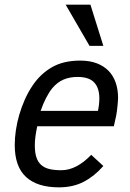

<svg xmlns="http://www.w3.org/2000/svg" viewBox="-20 -786 557 821"><path d="M139.2 -246.1Q134.3 -223.1 131.6 -203.1Q128.9 -183.1 128.9 -165Q128.9 -134.3 135.5 -113.8Q142.1 -93.3 156 -80.8Q169.9 -68.4 191.2 -63.2Q212.4 -58.1 242.2 -58.1Q275.4 -58.1 307.6 -75.2Q339.8 -92.3 370.1 -124L421.9 -76.2Q383.8 -32.7 338.1 -8.8Q292.5 15.1 231.9 15.1Q139.6 15.1 91.3 -29.3Q43 -73.7 43 -166Q43 -195.8 47.9 -229Q52.7 -262.2 62.5 -295.7Q72.3 -329.1 86.4 -360.8Q100.6 -392.6 119.1 -419.9Q151.9 -469.2 201.2 -498Q250.5 -526.9 323.2 -526.9Q363.3 -526.9 393.6 -515.4Q423.8 -503.9 444.1 -483.2Q464.4 -462.4 474.6 -432.9Q484.9 -403.3 484.9 -367.2Q484.9 -362.3 484.1 -353Q483.4 -343.8 482.4 -333Q481.4 -322.3 480 -311.5Q478.5 -300.8 477.1 -293L466.8 -246.1ZM398.9 -312Q404.8 -340.3 404.8 -365.2Q404.8 -409.7 382.8 -433.3Q360.8 -457 312 -457Q277.3 -457 250.7 -445.3Q224.1 -433.6 203.1 -408.2Q175.3 -373.5 153.8 -312ZM362.8 -589.8 260.7 -766.1H366.7L421.9 -589.8Z"/></svg>

Font: Clear Sans
Style: Italic
Weight: 400
Italic angle: -12°
Foundry: Intel Corporation
Version: Version 1.00